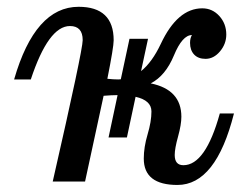

<svg xmlns="http://www.w3.org/2000/svg" viewBox="-20 -521 724 551"><path d="M317.4 -248H314.9Q301.3 -248 277.3 -246.1L224.1 0H131.3Q217.3 -376.5 217.3 -405.8Q217.3 -446.3 180.7 -446.3Q119.1 -446.3 68.4 -293H20.5Q80.6 -501.5 205.6 -501.5Q306.2 -501.5 306.2 -405.3Q306.2 -385.7 288.1 -294.9Q305.7 -293 319.3 -293Q323.2 -293 326.7 -293.5L351.6 -409.7H404.8L384.8 -316.9Q416.5 -342.3 441.4 -395Q489.3 -497.1 560.5 -497.1Q589.4 -497.1 609.4 -475.1Q629.4 -453.1 629.4 -421.9Q629.4 -395 611.3 -373.5Q593.3 -352.1 569.8 -352.1Q548.8 -352.1 537.1 -364.5Q525.4 -377 525.4 -397.9Q525.4 -411.6 530.8 -420.4Q503.4 -420.4 479.2 -362.1Q455.1 -303.7 412.6 -281.7Q500.5 -263.7 500.5 -186Q500.5 -163.6 491 -129.2Q481.4 -94.7 481.4 -76.2Q481.4 -46.9 506.3 -46.9Q569.8 -46.9 610.8 -195.3H651.4Q599.6 9.8 489.3 9.8Q392.6 9.8 392.6 -65.9Q392.6 -98.6 403.6 -135.5Q414.6 -172.4 414.6 -201.2Q414.6 -232.9 369.1 -243.2L344.2 -126.5H291.5Z"/></svg>

Font: Munson
Style: Italic
Weight: 400
Italic angle: -12°
Designer: Paul James MIller
Foundry: High-Logic / Made with FontCreator
Version: Version 2.10;May 5, 2019;FontCreator 11.5.0.2430 64-bit